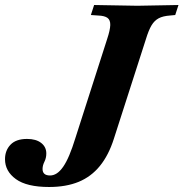

<svg xmlns="http://www.w3.org/2000/svg" viewBox="-102 -733 733 767"><path d="M94 14Q5 14 -38.5 -17.5Q-82 -49 -82 -97Q-82 -132 -60 -155Q-38 -178 6 -178Q42 -178 62.5 -162Q83 -146 83 -120Q83 -102 75.5 -87Q68 -72 68 -58Q68 -32 98 -32Q112 -32 125 -40.5Q138 -49 150.5 -67Q163 -85 175 -113.5Q187 -142 199 -181L326 -577Q338 -613 338.5 -633Q339 -653 327.5 -661.5Q316 -670 290 -671L261 -673L274 -713L447 -710L611 -713L598 -673L577 -671Q549 -669 532 -660Q515 -651 503.5 -632Q492 -613 481 -577L353 -179Q332 -113 297 -70Q262 -27 212 -6.5Q162 14 94 14Z"/></svg>

Font: Baskervville
Style: Bold Italic
Weight: 700
Italic angle: -18°
Version: Version 1.100